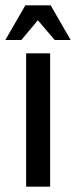

<svg xmlns="http://www.w3.org/2000/svg" viewBox="-35 -700 285 720"><path d="M63 -500H153V0H63ZM-15 -550 60 -680H155L230 -550H170L107 -624L45 -550Z"/></svg>

Font: Cuprum
Style: Regular
Weight: 400
Designer: Jovanny Lemonad
Foundry: Jovanny Lemonad
Version: Version 1.002